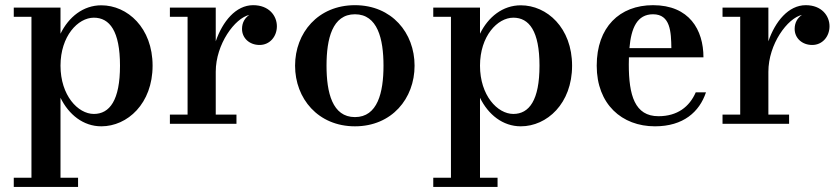

<svg xmlns="http://www.w3.org/2000/svg" viewBox="-20 -490 3326 760"><path d="M34.5 213.5V250H289V213.5H219.5V-103C252 -36.5 309.5 10 381 10C484.5 10 584 -80 584 -230C584 -380 484.5 -469 381 -469C309.5 -469 252 -423 219.5 -356.5V-460H34.5V-423.5H104.5V213.5ZM219.5 -230C219.5 -347 288.5 -420 351.5 -420C414 -420 455 -367 455 -230C455 -93 414 -39 351.5 -39C288.5 -39 219.5 -112.5 219.5 -230Z M652.5 -36.5V0H916V-36.5H834V-206C834 -315.5 910 -418.5 967 -431C949.5 -419.5 938 -400.5 938 -375.5C938 -339.5 967 -312 1007.5 -312C1048 -312 1076 -345.5 1076 -386C1076 -427.5 1045 -469.5 982 -469.5C913.5 -469.5 861 -405 834 -326.5V-460H652.5V-423.5H722.5V-36.5Z M1148 -230C1148 -100 1239 10 1385 10C1531 10 1621 -100 1621 -230C1621 -360 1531 -469.5 1385 -469.5C1239 -469.5 1148 -360 1148 -230ZM1272.5 -230C1272.5 -336.5 1295.5 -433.5 1385 -433.5C1474.5 -433.5 1498 -336.5 1498 -230C1498 -123.5 1474.5 -26.5 1385 -26.5C1295.5 -26.5 1272.5 -123.5 1272.5 -230Z M1695 213.5V250H1949.5V213.5H1880V-103C1912.5 -36.5 1970 10 2041.5 10C2145 10 2244.5 -80 2244.5 -230C2244.5 -380 2145 -469 2041.5 -469C1970 -469 1912.5 -423 1880 -356.5V-460H1695V-423.5H1765V213.5ZM1880 -230C1880 -347 1949 -420 2012 -420C2074.5 -420 2115.5 -367 2115.5 -230C2115.5 -93 2074.5 -39 2012 -39C1949 -39 1880 -112.5 1880 -230Z M2774.5 -124.5H2734C2709 -67 2661 -30 2586.5 -30C2492.5 -30 2469 -113 2469 -235C2469 -244.5 2469 -254 2469.5 -263H2764.5C2764.5 -372 2708.5 -469.5 2565 -469.5C2432.5 -469.5 2342 -382.5 2342 -230C2342 -77.5 2441.5 10 2572.5 10C2685 10 2748.5 -47 2774.5 -124.5ZM2565 -433.5C2634 -433.5 2636.5 -363.5 2637.5 -299.5H2471.5C2478.5 -379.5 2502 -433.5 2565 -433.5Z M2840 -36.5V0H3103.5V-36.5H3021.5V-206C3021.5 -315.5 3097.5 -418.5 3154.5 -431C3137 -419.5 3125.5 -400.5 3125.5 -375.5C3125.5 -339.5 3154.5 -312 3195 -312C3235.5 -312 3263.5 -345.5 3263.5 -386C3263.5 -427.5 3232.5 -469.5 3169.5 -469.5C3101 -469.5 3048.5 -405 3021.5 -326.5V-460H2840V-423.5H2910V-36.5Z"/></svg>

Font: Bodoni* 06pt Medium
Style: Regular
Weight: 500
Version: Version 2.3